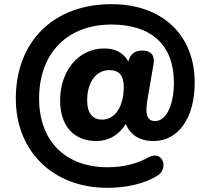

<svg xmlns="http://www.w3.org/2000/svg" viewBox="-20 -736 994 923"><path d="M496 167C589 167 672 147 733 111C794 77 764 -15 696 19C641 51 573 68 496 68C296 68 168 -57 168 -262C168 -481 304 -618 516 -618C707 -618 816 -520 816 -339C816 -229 778 -154 726 -154C698 -154 684 -170 684 -208C684 -224 686 -244 691 -270L718 -427C726 -469 706 -493 664 -493C628 -493 606 -476 597 -440C574 -482 536 -503 481 -503C358 -503 269 -397 269 -252C269 -133 333 -58 443 -58C500 -58 550 -85 585 -140C606 -87 652 -58 718 -58C836 -58 916 -167 916 -339C916 -569 759 -716 516 -716C238 -716 56 -537 56 -262C56 -8 236 167 496 167ZM471 -161C425 -161 399 -192 399 -253C399 -341 442 -399 506 -399C554 -399 575 -371 575 -319C575 -223 533 -161 471 -161Z"/></svg>

Font: SN Pro Heavy
Style: Italic
Weight: 800
Italic angle: -9°
Designer: Tobias Whetton
Foundry: Supernotes
Version: Version 1.001;Glyphs 3.2 (3249)